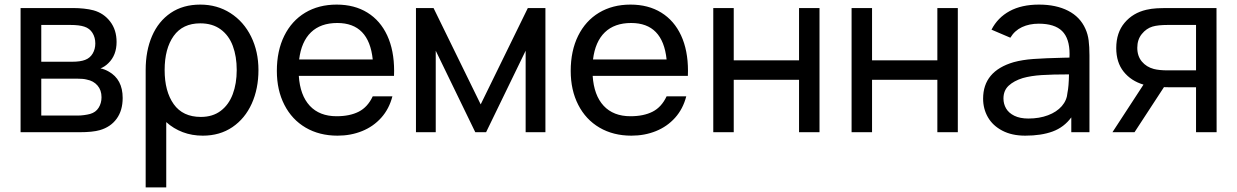

<svg xmlns="http://www.w3.org/2000/svg" viewBox="-20 -575 5381 835"><path d="M69.5 0V-540H299.5Q321.5 -540 345 -537.5Q368.5 -535 387 -530Q431.5 -517.5 459.2 -481.2Q487 -445 487 -392.5Q487 -335 451.5 -300.5Q436 -285 417 -277.5Q434 -274.5 452.5 -264Q513.5 -230 513.5 -149Q513.5 -94.5 487.2 -58.5Q461 -22.5 414 -9Q383 0 325.5 0ZM293.5 -306.5Q329.5 -306.5 350 -314.5Q371.5 -322.5 383 -342Q394.5 -361.5 394.5 -386Q394.5 -412 382.2 -431.8Q370 -451.5 347 -459Q325 -466.5 286 -466.5H159.5V-306.5ZM320.5 -72.5Q331.5 -72.5 346.2 -74.5Q361 -76.5 372 -79.5Q396.5 -86.5 409 -106.5Q421.5 -126.5 421.5 -152Q421.5 -183 404 -203.2Q386.5 -223.5 357 -229Q342.5 -233 312.5 -233H159.5V-72.5Z M1104 -270.5Q1104 -189 1074.8 -124.2Q1045.5 -59.5 990.8 -22.2Q936 15 862 15Q815 15 774.8 -0.2Q734.5 -15.5 703 -44V240H613.5V-270.5Q613.5 -354 641.2 -418.2Q669 -482.5 722.5 -518.8Q776 -555 851 -555Q924.5 -555 982.2 -518Q1040 -481 1072 -416Q1104 -351 1104 -270.5ZM1009.5 -270.5Q1009.5 -329.5 992.5 -375.2Q975.5 -421 939.8 -447.2Q904 -473.5 851 -473.5Q774.5 -473.5 735.2 -418.5Q696 -363.5 696 -270.5Q696 -177.5 735.5 -122Q775 -66.5 853.5 -66.5Q905 -66.5 940 -93Q975 -119.5 992.2 -165.5Q1009.5 -211.5 1009.5 -270.5Z M1279.5 -245Q1285 -160.5 1327.2 -115Q1369.5 -69.5 1444 -69.5Q1501 -69.5 1540 -89.2Q1579 -109 1601 -156H1686.5Q1672.5 -101.5 1638 -63Q1603.5 -24.5 1554.5 -4.8Q1505.5 15 1448 15Q1369 15 1309.2 -20Q1249.5 -55 1216.8 -119Q1184 -183 1184 -266.5Q1184 -354 1216.2 -419.2Q1248.5 -484.5 1307.2 -519.8Q1366 -555 1444 -555Q1521.5 -555 1577.8 -520.2Q1634 -485.5 1664 -420.8Q1694 -356 1694 -267Q1694 -252.5 1693.5 -245ZM1281 -316.5H1601Q1584.5 -475 1447 -475Q1374.5 -475 1332.5 -434.5Q1290.5 -394 1281 -316.5Z M1875 0H1789V-540H1865.5L2070.5 -121L2275.5 -540H2352V0H2266V-354.5L2094 0H2047L1875 -354.5Z M2557.5 -245Q2563 -160.5 2605.2 -115Q2647.5 -69.5 2722 -69.5Q2779 -69.5 2818 -89.2Q2857 -109 2879 -156H2964.5Q2950.5 -101.5 2916 -63Q2881.5 -24.5 2832.5 -4.8Q2783.5 15 2726 15Q2647 15 2587.2 -20Q2527.5 -55 2494.8 -119Q2462 -183 2462 -266.5Q2462 -354 2494.2 -419.2Q2526.5 -484.5 2585.2 -519.8Q2644 -555 2722 -555Q2799.5 -555 2855.8 -520.2Q2912 -485.5 2942 -420.8Q2972 -356 2972 -267Q2972 -252.5 2971.5 -245ZM2559 -316.5H2879Q2862.5 -475 2725 -475Q2652.5 -475 2610.5 -434.5Q2568.5 -394 2559 -316.5Z M3171 0H3082V-540H3171V-312.5H3455V-540H3544V0H3455V-228H3171Z M3772.5 0H3683.5V-540H3772.5V-312.5H4056.5V-540H4145.5V0H4056.5V-228H3772.5Z M4718 -334V0H4639V-64.5Q4607.5 -21.5 4558 -3.2Q4508.5 15 4439 15Q4380.5 15 4339 -6.8Q4297.5 -28.5 4276.5 -65Q4255.5 -101.5 4255.5 -146Q4255.5 -265.5 4388 -304.5Q4426 -315 4474.5 -318.5Q4523 -322 4606 -324L4631 -324.5Q4631.5 -330 4631.5 -340Q4631.5 -408 4599 -440Q4566.5 -472 4497.5 -472Q4456.5 -472 4424.5 -457Q4392.5 -442 4374 -411L4292 -446Q4319 -498.5 4371 -526.8Q4423 -555 4498.5 -555Q4573 -555 4625.2 -528.2Q4677.5 -501.5 4700.5 -449.5Q4711 -426.5 4714.5 -399Q4718 -371.5 4718 -334ZM4622.5 -172.5Q4628 -198 4629 -251.5Q4557.5 -251.5 4510.5 -248.5Q4463.5 -245.5 4428 -235.5Q4389.5 -223.5 4366.8 -202.5Q4344 -181.5 4344 -146.5Q4344 -123 4355.5 -103.2Q4367 -83.5 4391.5 -71.5Q4416 -59.5 4452.5 -59.5Q4500 -59.5 4537.8 -73.8Q4575.5 -88 4597.8 -113.5Q4620 -139 4622.5 -172.5Z M5271 0H5181.5V-195.5H5065Q5050 -195.5 5042 -196L4914 0H4818L4953 -207Q4899 -223 4866.8 -263.2Q4834.5 -303.5 4834.5 -366Q4834.5 -433 4870.8 -476Q4907 -519 4965.5 -532.5Q4987 -537.5 5009.8 -538.8Q5032.5 -540 5060 -540H5270.5ZM5181.5 -269V-466.5H5058.5Q5016.5 -466.5 4992.5 -459.5Q4965.5 -451.5 4945.8 -427.2Q4926 -403 4926 -367Q4926 -331 4946 -307.2Q4966 -283.5 4998 -275Q5021.5 -269 5058.5 -269Z"/></svg>

Font: CCSD_manrope Medium
Style: Regular
Weight: 500
Designer: Mikhail Sharanda
Foundry: Mikhail Sharanda
Version: Version 4.503